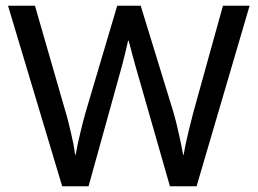

<svg xmlns="http://www.w3.org/2000/svg" viewBox="-20 -650 899 670"><path d="M102 -630 209 -259Q213 -247 217.5 -228.5Q222 -210 227 -189.5Q232 -169 236 -148.5Q240 -128 242 -110H244Q247 -128 251.5 -148.5Q256 -169 261 -189.5Q266 -210 270.5 -228Q275 -246 279 -259L389 -630H471L585 -259Q589 -246 593.5 -228Q598 -210 602.5 -190Q607 -170 611.5 -149Q616 -128 619 -110H621Q624 -129 628.5 -150Q633 -171 638 -191.5Q643 -212 647.5 -229.5Q652 -247 655 -259L758 -630H851L666 0H573L477 -335Q470 -360 463.5 -382Q457 -404 451.5 -424Q446 -444 440.5 -464.5Q435 -485 429 -508H427Q417 -463 405 -418Q393 -373 382 -335L289 0H197L8 -630Z"/></svg>

Font: Mukta Vaani
Style: Regular
Weight: 400
Designer: Noopur Datye, Girish Dalvi, Yashodeep Gholap, Pallavi Karambelkar
Foundry: Ek Type
Version: Version 2.538;PS 1.000;hotconv 16.6.51;makeotf.lib2.5.65220;